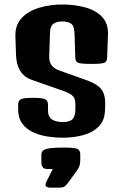

<svg xmlns="http://www.w3.org/2000/svg" viewBox="-20 -613 555 863"><path d="M262.7 5.9Q227.1 5.9 191.7 0.2Q156.2 -5.4 126.7 -19.5Q97.2 -33.7 79.3 -58.6Q61.5 -83.5 61.5 -122.1V-142.1Q61.5 -160.6 73.5 -167Q85.4 -173.3 128.4 -173.3Q171.9 -173.3 183.8 -166.7Q195.8 -160.2 195.8 -141.6V-117.7Q195.8 -87.9 213.4 -76.2Q231 -64.5 262.2 -64.5Q293.9 -64.5 306.4 -77.9Q318.8 -91.3 318.8 -122.6V-146.5Q318.8 -170.9 306.2 -182.6Q293.5 -194.3 266.6 -203.6L122.1 -254.4Q87.9 -266.6 70.8 -294.7Q53.7 -322.8 52.2 -362.8L49.3 -448.2Q47.4 -500.5 77.6 -532.2Q107.9 -564 157 -578.4Q206.1 -592.8 260.3 -592.8Q313.5 -592.8 361.1 -580.3Q408.7 -567.9 438 -538.1Q467.3 -508.3 465.3 -456.1L461.4 -353.5Q460.9 -335.4 448.5 -330.6Q436 -325.7 392.1 -325.7Q344.7 -325.7 331.8 -330.6Q318.8 -335.4 318.4 -353.5L314.9 -464.4Q314 -497.1 299.3 -506.8Q284.7 -516.6 260.3 -516.6Q236.3 -516.6 220.9 -506.6Q205.6 -496.6 204.6 -464.8L201.2 -358.9Q199.7 -312 247.6 -295.9L370.6 -252Q419.9 -234.4 437.5 -209Q455.1 -183.6 452.6 -137.2L451.7 -114.7Q449.7 -69.8 423.1 -43.5Q396.5 -17.1 354 -5.6Q311.5 5.9 262.7 5.9ZM206.5 230.5Q197.3 230.5 190.9 227.3Q184.6 224.1 184.6 218.3Q184.6 210.9 188.7 203.4Q192.9 195.8 197.3 186.5L217.3 146.5H191.9Q177.2 146.5 171.6 138.2Q166 129.9 166 119.6V82Q166 63.5 186.3 56.9Q206.5 50.3 268.1 50.3Q315.9 50.3 328.4 56.4Q340.8 62.5 340.8 82V105.5Q340.8 116.2 338.6 127.4Q336.4 138.7 326.2 152.8L287.1 207Q276.9 221.2 268.8 225.8Q260.7 230.5 246.6 230.5Z"/></svg>

Font: Denk One
Style: Regular
Weight: 400
Designer: Irina Smirnova, Eben Sorkin
Foundry: Sorkin Type Co.f
Version: Version 1.004; ttfautohint (v1.8.4.7-5d5b);gftools[0.9.23]